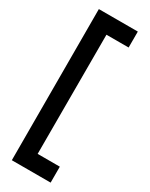

<svg xmlns="http://www.w3.org/2000/svg" viewBox="-225 -793 750 960"><g transform="rotate(30 150.0 -313.0)"><path d="M261 -749H36L37 123H261V31H133V-657H261Z"/></g></svg>

Font: TitilliumText22L
Style: 600 wt
Weight: 600
Designer: Campivisivi
Foundry: Campivisivi
Version: 1.000